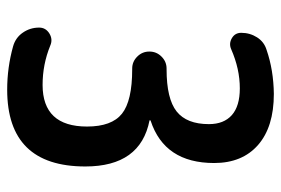

<svg xmlns="http://www.w3.org/2000/svg" viewBox="-145 -635 790 540"><g transform="rotate(90 250.0 -365.0)"><path d="M110.4 -6.8Q85.9 -13.7 71.8 -34.2Q57.6 -54.7 57.6 -80.1Q57.6 -98.6 74.2 -108.9Q90.8 -119.1 108.4 -111.3Q161.1 -89.8 218.8 -89.8Q335.9 -89.8 335.9 -214.8Q335.9 -284.2 299.8 -313Q263.7 -341.8 174.8 -341.8H172.9Q153.3 -341.8 139.2 -356Q125 -370.1 125 -390.1Q125 -410.2 139.2 -424.3Q153.3 -438.5 172.9 -438.5H174.8Q257.8 -438.5 293.5 -466.8Q329.1 -495.1 329.1 -557.6Q329.1 -599.6 303.7 -622.1Q278.3 -644.5 228.5 -644.5Q173.8 -644.5 118.2 -620.1Q102.5 -613.3 87.4 -622.1Q72.3 -630.9 72.3 -648.4Q72.3 -672.9 85 -692.9Q97.7 -712.9 120.1 -719.7Q176.8 -739.3 244.1 -740.2Q336.9 -740.2 387.7 -695.8Q438.5 -651.4 438.5 -572.3Q438.5 -432.6 319.3 -393.6Q318.4 -393.6 318.4 -391.6V-390.6Q448.2 -365.2 448.2 -210Q448.2 9.8 232.4 9.8Q169.9 9.8 110.4 -6.8Z"/></g></svg>

Font: Rounded-X Mgen+ 2m medium
Style: Regular
Weight: 500
Designer: [Source Han Sans]
Ryoko NISHIZUKA  (kana & ideographs); Paul D. Hunt (Latin, Greek & Cyrillic); Wenlong ZHANG  (bopomofo
Version: Version 1.059.20150602